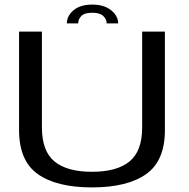

<svg xmlns="http://www.w3.org/2000/svg" viewBox="-20 -812 822 836"><path d="M380.5 4Q226.5 4 144.8 -53.8Q63 -111.5 63 -245.5V-674.5H162.5V-257.5Q162.5 -154 217.2 -109Q272 -64 380.5 -64Q489 -64 544 -109Q599 -154 599 -257.5V-674.5H698V-245.5Q698 -111.5 616.2 -53.8Q534.5 4 380.5 4ZM382.5 -792Q433.5 -792 464 -767.2Q494.5 -742.5 494.5 -710H444.5Q444.5 -728 429.8 -742.2Q415 -756.5 382.5 -756.5Q347.5 -756.5 334 -742.2Q320.5 -728 320.5 -710H271Q271 -742.5 300 -767.2Q329 -792 382.5 -792Z"/></svg>

Font: Anybody ExtraExpanded
Style: Regular
Weight: 400
Width: 8
Designer: Tyler Finck
Foundry: Etcetera Type Company
Version: Version 1.010; ttfautohint (v1.8.3) -l 8 -r 50 -G 200 -x 14 